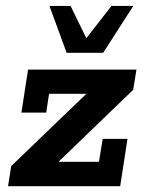

<svg xmlns="http://www.w3.org/2000/svg" viewBox="-20 -639 494 659"><path d="M7.6 0 18.6 -69.2 310.8 -350.1 327.9 -317.1H148.4L138.7 -252.6H53.5L76.3 -400H448.3L437.2 -330.8L145 -49.2L127.6 -83.7H319.7L332.4 -162.4H417.6L392.5 0ZM208.7 -457.8 149.7 -618.6H222.3L276.3 -507.8L362.6 -618.6H437.5L334.1 -457.8Z"/></svg>

Font: Rokkitt SemiBold
Style: Italic
Weight: 600
Italic angle: -9°
Designer: Vernon Adams
Foundry: Vernon Adams
Version: Version 3.103